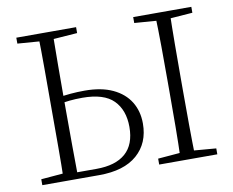

<svg xmlns="http://www.w3.org/2000/svg" viewBox="-79 -825 1127 927"><g transform="rotate(-10 485.0 -361.5)"><path d="M198 0V-32H327Q421 -32 470 -75Q519 -118 519 -204Q519 -287 472 -334.5Q425 -382 319 -382Q285 -382 256.5 -379Q228 -376 198 -370V-402Q233 -408 266.5 -411Q300 -414 336 -414Q418 -414 473.5 -388Q529 -362 557.5 -316Q586 -270 586 -209Q586 -113 521.5 -56.5Q457 0 335 0ZM162 0Q164 -83 164 -166Q164 -249 164 -333V-390Q164 -474 164 -557.5Q164 -641 162 -723H233Q232 -641 231.5 -557.5Q231 -474 231 -390V-333Q231 -249 231.5 -166Q232 -83 233 0ZM735 0Q738 -83 738.5 -166Q739 -249 739 -333V-390Q739 -474 738.5 -557.5Q738 -641 735 -723H807Q805 -641 804.5 -557.5Q804 -474 804 -390V-333Q804 -249 804.5 -166Q805 -83 807 0ZM56 -694V-723H349V-694L212 -684H189ZM629 0V-29L762 -40H780L914 -29V0ZM629 -694V-723H914V-694L780 -684H762ZM56 0V-29L188 -40H198V0Z"/></g></svg>

Font: Noto Serif KR ExtraLight
Style: Regular
Weight: 200
Designer: Ryoko NISHIZUKA 西塚涼子 (kana & ideographs); Frank Grießhammer (Latin, Greek & Cyrillic); Wenlong ZHANG 张文龙 (bopomofo); San
Foundry: Adobe
Version: Version 2.002-H1;hotconv 1.1.0;makeotfexe 2.6.0